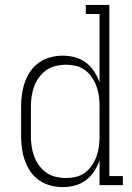

<svg xmlns="http://www.w3.org/2000/svg" viewBox="-20 -755 540 783"><path d="M236 8Q211 8 186 1.5Q161 -5 140 -19.5Q119 -34 104.5 -55Q90 -76 81.5 -100Q73 -124 69.5 -149.5Q66 -175 66 -200V-320Q66 -345 69.5 -370.5Q73 -396 81.5 -420Q90 -444 104.5 -465Q119 -486 140 -500.5Q161 -515 186 -521.5Q211 -528 236 -528Q261 -528 285.5 -521.5Q310 -515 330 -500Q350 -485 364 -463.5Q378 -442 386 -419V-698H330V-735H426V-37H481V0H386V-101Q378 -78 364 -56.5Q350 -35 330 -20Q310 -5 285.5 1.5Q261 8 236 8ZM249 -29Q270 -29 290.5 -34Q311 -39 327.5 -51.5Q344 -64 355.5 -81.5Q367 -99 374 -118.5Q381 -138 383.5 -158.5Q386 -179 386 -200V-320Q386 -341 383.5 -361.5Q381 -382 374 -401.5Q367 -421 355.5 -438.5Q344 -456 327.5 -468.5Q311 -481 290.5 -486Q270 -491 249 -491Q228 -491 207 -486Q186 -481 169 -469Q152 -457 139.5 -440Q127 -423 119.5 -403Q112 -383 109 -362Q106 -341 106 -320V-200Q106 -179 109 -158Q112 -137 119.5 -117Q127 -97 139.5 -80Q152 -63 169 -51Q186 -39 207 -34Q228 -29 249 -29Z"/></svg>

Font: Iosevka Curly Slab Extralight
Style: Regular
Weight: 200
Monospace: yes
Designer: Belleve Invis
Foundry: Belleve Invis
Version: Version 22.1.2; ttfautohint (v1.8.4)